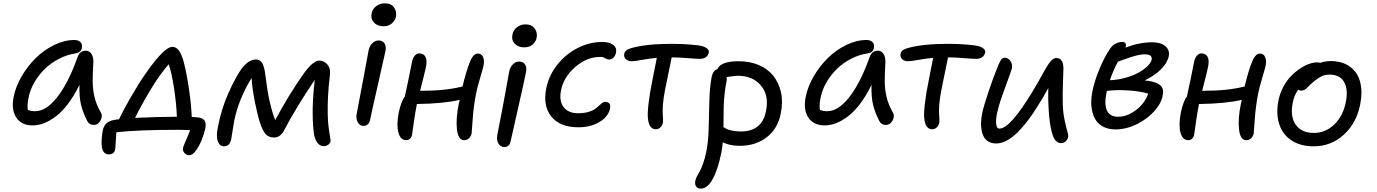

<svg xmlns="http://www.w3.org/2000/svg" viewBox="-20 -806 8231 1148"><path d="M175.8 -56.2Q107.4 -56.2 76.7 -104Q45.9 -151.9 62 -229Q74.2 -289.1 109.6 -349.9Q145 -410.6 193.4 -458.5Q241.7 -506.3 303.2 -536.6Q364.7 -566.9 424.8 -566.9Q448.7 -566.9 461.2 -554.2Q473.6 -541.5 469.2 -518.1Q464.8 -492.7 432.1 -486.8Q380.9 -479.5 332.5 -454.3Q284.2 -429.2 247.6 -393.3Q210.9 -357.4 185.3 -313Q159.7 -268.6 150.9 -222.2Q142.1 -183.6 146 -149.9Q161.6 -141.1 190.9 -141.1Q255.4 -141.1 321.3 -223.9Q387.2 -306.6 442.9 -461.9Q457 -502.9 492.2 -502.9Q514.6 -502.9 527.1 -483.4Q539.6 -463.9 538.1 -433.1Q534.2 -369.1 534.2 -320.1Q534.2 -271 545.4 -224.9Q556.6 -178.7 582 -134.8Q595.7 -114.3 581.5 -86.7Q567.4 -59.1 540 -59.1Q513.7 -59.1 502 -82Q477.1 -129.4 465.1 -177Q453.1 -224.6 455.1 -298.8Q424.3 -234.9 387.9 -186.8Q351.6 -138.7 314.9 -110.8Q278.3 -83 243.7 -69.6Q209 -56.2 175.8 -56.2Z M1112.8 122.1Q1093.8 122.1 1082.3 108.2Q1070.8 94.2 1074.7 76.2Q1076.7 67.9 1092.5 31.7Q1108.4 -4.4 1116.7 -27.8Q1078.6 -29.8 1046.4 -29.8Q799.3 -29.8 675.8 -15.1Q673.8 5.9 672.1 41Q670.4 76.2 669.4 82Q668.9 98.1 658 107.7Q647 117.2 630.4 117.2Q589.4 117.2 587.4 53.2Q587.4 10.7 594.7 -26.9Q605 -80.1 663.6 -88.9Q672.9 -91.3 691.4 -92.8Q720.7 -153.8 766.4 -232.4Q812 -311 851.6 -367.2Q961.9 -525.9 1010.7 -525.9Q1030.8 -525.9 1045.9 -508.5Q1061 -491.2 1073.7 -452.1Q1090.8 -396 1107.2 -292Q1123.5 -188 1126.5 -106.9Q1132.3 -106.4 1144.8 -105.5Q1157.2 -104.5 1163.6 -104Q1192.9 -100.1 1203.1 -85.2Q1213.4 -70.3 1207.5 -38.1Q1200.2 -3.9 1185.3 32.5Q1170.4 68.8 1150.4 95.5Q1130.4 122.1 1112.8 122.1ZM882.3 -272.9Q822.3 -173.3 787.6 -101.1Q920.9 -107.9 1037.6 -107.9Q1034.7 -189 1020 -282.2Q1005.4 -375.5 988.8 -421.9Q930.2 -353.5 882.3 -272.9Z M1320.3 68.8Q1293.9 68.8 1282.7 40Q1271.5 11.2 1282.2 -43Q1302.7 -151.4 1344.2 -246.1Q1395 -359.4 1432.4 -404.8Q1469.7 -450.2 1511.2 -450.2Q1526.4 -450.2 1537.4 -440.9Q1548.3 -431.6 1554.4 -414.1Q1560.5 -396.5 1563.2 -381.3Q1565.9 -366.2 1568.4 -344.2Q1587.4 -184.6 1625.5 -87.9Q1707.5 -240.7 1795.4 -365.2Q1852.1 -443.8 1889.2 -443.8Q1914.1 -443.8 1932.1 -425.8Q1944.8 -413.6 1950.2 -397.2Q1955.6 -380.9 1952.1 -351.1Q1937.5 -234.9 1939.5 -125Q1939.9 -85 1944.6 -47.4Q1949.2 -9.8 1953.1 11.2Q1957 32.2 1956.5 38.1Q1953.6 51.3 1942.1 59.6Q1930.7 67.9 1914.6 67.9Q1891.6 67.9 1875.7 44.7Q1859.9 21.5 1855.5 -17.1Q1840.8 -154.3 1862.3 -329.1Q1748.5 -160.6 1677.2 -23.9Q1655.3 16.1 1618.2 16.1Q1585 16.1 1566.9 -6.1Q1548.8 -28.3 1534.2 -73.2Q1521 -112.8 1504.6 -192.9Q1488.3 -272.9 1484.4 -339.8Q1407.7 -215.8 1380.4 -84Q1375 -54.7 1369.4 -16.6Q1363.8 21.5 1362.3 27.8Q1353 68.8 1320.3 68.8Z M2272.9 -648.9Q2236.3 -648.9 2215.8 -671.4Q2195.3 -693.8 2202.1 -726.1Q2207 -752.4 2229.7 -769.3Q2252.4 -786.1 2281.2 -786.1Q2318.4 -786.1 2335.9 -761.7Q2353.5 -737.3 2347.2 -705.1Q2342.8 -683.6 2323.2 -666.3Q2303.7 -648.9 2272.9 -648.9ZM2153.8 -53.2Q2130.9 -53.2 2118.9 -75.2Q2106.9 -97.2 2112.8 -126Q2135.7 -242.7 2155.8 -353Q2175.8 -463.4 2184.1 -505.9Q2189.5 -530.8 2206.3 -547.4Q2223.1 -564 2244.1 -564Q2266.1 -564 2278.1 -547.9Q2290 -531.7 2285.2 -502.9Q2277.8 -466.8 2239.5 -299.3Q2201.2 -131.8 2192.9 -89.8Q2189.9 -72.8 2179.7 -63Q2169.4 -53.2 2153.8 -53.2Z M2409.7 32.2Q2374 32.2 2361.8 -13.7Q2349.6 -59.6 2364.7 -136.2Q2379.9 -203.1 2400.9 -230Q2423.3 -333 2442.9 -433.1Q2447.3 -457.5 2459.2 -472.2Q2471.2 -486.8 2486.8 -486.8Q2512.7 -486.8 2523.9 -466.3Q2535.2 -445.8 2526.9 -405.8Q2521.5 -377.4 2491.7 -263.2H2501Q2647 -263.2 2745.6 -289.1Q2767.1 -378.9 2787.6 -430.2Q2795.9 -454.1 2808.6 -470Q2821.3 -485.8 2836.9 -485.8Q2858.4 -485.8 2867.9 -465.6Q2877.4 -445.3 2871.6 -416Q2867.7 -396 2850.6 -339.6Q2833.5 -283.2 2826.7 -247.1Q2812 -175.3 2806.2 -92.3Q2800.3 -9.3 2799.8 -7.8Q2795.9 10.3 2783.7 21.2Q2771.5 32.2 2754.9 32.2Q2719.7 32.2 2712.2 -31.7Q2704.6 -95.7 2723.6 -188Q2724.6 -191.4 2726.3 -198.5Q2728 -205.6 2729 -209Q2629.9 -186 2472.7 -184.1Q2470.7 -176.3 2470.7 -172.9Q2461.4 -127.4 2453.4 -67.4Q2445.3 -7.3 2443.8 -1Q2440.9 13.7 2431.6 22.9Q2422.4 32.2 2409.7 32.2Z M3114.7 -522.9Q3078.1 -522.9 3057.6 -544.9Q3037.1 -566.9 3043.9 -599.1Q3048.8 -626 3070.8 -643.1Q3092.8 -660.2 3121.6 -660.2Q3159.2 -660.2 3177 -635.5Q3194.8 -610.8 3188.5 -579.1Q3184.1 -557.1 3165 -540Q3146 -522.9 3114.7 -522.9ZM2995.6 73.2Q2971.7 73.2 2959.7 51.3Q2947.8 29.3 2953.6 0Q2972.2 -93.3 2984.9 -160.6Q2997.6 -228 3008.1 -287.6Q3018.6 -347.2 3024.9 -379.9Q3030.3 -404.8 3046.9 -421.4Q3063.5 -438 3084.5 -438Q3106.9 -438 3118.7 -421.6Q3130.4 -405.3 3125.5 -377Q3117.2 -333.5 3078.4 -162.1Q3039.6 9.3 3033.7 36.1Q3027.3 73.2 2995.6 73.2Z M3439.5 -44.9Q3328.6 -44.9 3276.9 -108.6Q3225.1 -172.4 3246.1 -277.8Q3261.7 -355 3312.3 -418.9Q3362.8 -482.9 3434.1 -519Q3505.4 -555.2 3582 -555.2Q3622.6 -555.2 3646 -537.8Q3669.4 -520.5 3663.1 -490.2Q3658.7 -471.7 3647.5 -460.9Q3636.2 -450.2 3622.1 -450.2Q3610.8 -450.2 3598.1 -458Q3585.4 -465.8 3571.3 -465.8Q3488.3 -465.8 3419.2 -405.3Q3350.1 -344.7 3334.5 -266.1Q3321.8 -203.1 3349.6 -166Q3377.4 -128.9 3437 -128.9Q3470.2 -128.9 3495.8 -136Q3521.5 -143.1 3535.6 -153.1Q3549.8 -163.1 3560.1 -172.9Q3570.3 -182.6 3579.3 -189.7Q3588.4 -196.8 3597.2 -196.8Q3616.2 -196.8 3623.5 -187.5Q3630.9 -178.2 3627.4 -157.2Q3617.2 -107.4 3563.5 -76.2Q3509.8 -44.9 3439.5 -44.9Z M3901.4 -33.2Q3860.8 -33.2 3854 -98.1Q3850.6 -127.4 3858.2 -190.4Q3865.7 -253.4 3879.4 -318.8Q3884.8 -348.1 3894.3 -395Q3903.8 -441.9 3907.2 -460Q3868.2 -457 3821.8 -448.5Q3775.4 -439.9 3756.3 -439.9Q3733.9 -439.9 3721.2 -453.1Q3708.5 -466.3 3712.4 -484.9Q3714.8 -496.6 3724.6 -504.6Q3734.4 -512.7 3756.3 -519Q3846.7 -543.9 3994.1 -543.9Q4075.7 -543.9 4150.4 -535.2Q4184.1 -531.7 4202.6 -519.8Q4221.2 -507.8 4218.3 -492.2Q4209.5 -454.1 4163.1 -454.1Q4145 -454.1 4087.2 -458.7Q4029.3 -463.4 3996.1 -462.9Q3986.8 -421.4 3956.1 -267.1Q3947.3 -221.7 3944.1 -184.3Q3940.9 -147 3942.4 -129.6Q3943.8 -112.3 3944.3 -94.5Q3944.8 -76.7 3943.4 -70.8Q3939.5 -54.2 3928.2 -43.7Q3917 -33.2 3901.4 -33.2Z M4404.8 65.9Q4342.8 65.9 4301.8 44.9Q4298.8 76.2 4293 106.9Q4272.5 208.5 4241 265.1Q4209.5 321.8 4169.9 321.8Q4151.4 321.8 4142.3 309.1Q4133.3 296.4 4137.7 273.9Q4140.1 261.7 4147.9 246.8Q4155.8 231.9 4164.3 217.5Q4172.9 203.1 4183.8 172.1Q4194.8 141.1 4203.1 101.1Q4215.3 40.5 4217.3 -38.6Q4219.2 -117.7 4221.2 -199.5Q4223.1 -281.2 4234.9 -345.2Q4243.7 -385.7 4270 -393.1Q4289.1 -439.9 4397 -439.9Q4463.4 -439.9 4516.8 -417.2Q4570.3 -394.5 4603.5 -353Q4636.7 -311.5 4649.7 -253.9Q4662.6 -196.3 4647.9 -126Q4629.9 -35.2 4563.5 15.4Q4497.1 65.9 4404.8 65.9ZM4323.7 -317.9Q4316.4 -282.2 4312.3 -242.4Q4308.1 -202.6 4307.4 -178.5Q4306.6 -154.3 4306.4 -108.2Q4306.2 -62 4305.7 -45.9Q4319.3 -37.6 4325.9 -34.2Q4332.5 -30.8 4356 -25.4Q4379.4 -20 4409.7 -20Q4536.6 -20 4560.1 -142.1Q4579.1 -234.9 4530.5 -293.9Q4481.9 -353 4390.1 -353Q4377.9 -353 4324.7 -345.2Q4326.7 -331.5 4323.7 -317.9Z M4911.6 -56.2Q4843.3 -56.2 4812.5 -104Q4781.7 -151.9 4797.9 -229Q4810.1 -289.1 4845.5 -349.9Q4880.9 -410.6 4929.2 -458.5Q4977.5 -506.3 5039.1 -536.6Q5100.6 -566.9 5160.6 -566.9Q5184.6 -566.9 5197 -554.2Q5209.5 -541.5 5205.1 -518.1Q5200.7 -492.7 5168 -486.8Q5116.7 -479.5 5068.4 -454.3Q5020 -429.2 4983.4 -393.3Q4946.8 -357.4 4921.1 -313Q4895.5 -268.6 4886.7 -222.2Q4877.9 -183.6 4881.8 -149.9Q4897.5 -141.1 4926.8 -141.1Q4991.2 -141.1 5057.1 -223.9Q5123 -306.6 5178.7 -461.9Q5192.9 -502.9 5228 -502.9Q5250.5 -502.9 5262.9 -483.4Q5275.4 -463.9 5273.9 -433.1Q5270 -369.1 5270 -320.1Q5270 -271 5281.2 -224.9Q5292.5 -178.7 5317.9 -134.8Q5331.5 -114.3 5317.4 -86.7Q5303.2 -59.1 5275.9 -59.1Q5249.5 -59.1 5237.8 -82Q5212.9 -129.4 5200.9 -177Q5189 -224.6 5190.9 -298.8Q5160.2 -234.9 5123.8 -186.8Q5087.4 -138.7 5050.8 -110.8Q5014.2 -83 4979.5 -69.6Q4944.8 -56.2 4911.6 -56.2Z M5553.7 -33.2Q5513.2 -33.2 5506.3 -98.1Q5502.9 -127.4 5510.5 -190.4Q5518.1 -253.4 5531.7 -318.8Q5537.1 -348.1 5546.6 -395Q5556.2 -441.9 5559.6 -460Q5520.5 -457 5474.1 -448.5Q5427.7 -439.9 5408.7 -439.9Q5386.2 -439.9 5373.5 -453.1Q5360.8 -466.3 5364.7 -484.9Q5367.2 -496.6 5377 -504.6Q5386.7 -512.7 5408.7 -519Q5499 -543.9 5646.5 -543.9Q5728 -543.9 5802.7 -535.2Q5836.4 -531.7 5855 -519.8Q5873.5 -507.8 5870.6 -492.2Q5861.8 -454.1 5815.4 -454.1Q5797.4 -454.1 5739.5 -458.7Q5681.6 -463.4 5648.4 -462.9Q5639.2 -421.4 5608.4 -267.1Q5599.6 -221.7 5596.4 -184.3Q5593.3 -147 5594.7 -129.6Q5596.2 -112.3 5596.7 -94.5Q5597.2 -76.7 5595.7 -70.8Q5591.8 -54.2 5580.6 -43.7Q5569.3 -33.2 5553.7 -33.2Z M5936 51.8Q5910.2 51.8 5891.4 41Q5872.6 30.3 5862.8 12.9Q5853 -4.4 5848.9 -28.1Q5844.7 -51.8 5845.9 -75.9Q5847.2 -100.1 5852.1 -126Q5861.3 -171.4 5890.4 -257.6Q5919.4 -343.8 5938.5 -389.2Q5953.1 -428.7 5962.9 -444.8Q5972.7 -460.9 5986.3 -460.9Q6007.3 -460.9 6021 -442.4Q6034.7 -423.8 6030.3 -397.9Q6026.9 -381.8 5990.7 -284.9Q5954.6 -188 5945.3 -144Q5934.1 -103.5 5935.8 -70.3Q5937.5 -37.1 5956.1 -37.1Q6018.6 -37.1 6148.4 -250Q6167 -279.8 6187.7 -316.4Q6208.5 -353 6220.7 -375.5Q6232.9 -397.9 6246.3 -418.7Q6259.8 -439.5 6271.5 -449.2Q6283.2 -459 6295.4 -459Q6338.4 -459 6338.4 -396Q6337.9 -379.9 6336.2 -330.8Q6334.5 -281.7 6334 -253.9Q6333.5 -226.1 6334.5 -181.2Q6336.4 -130.9 6345.2 -89.1Q6354 -47.4 6360.8 -24.4Q6367.7 -1.5 6367.2 8.8Q6365.7 25.4 6353.3 37.6Q6340.8 49.8 6325.2 49.8Q6308.1 49.8 6295.7 38.6Q6283.2 27.3 6274.9 3.9Q6266.6 -19.5 6261.5 -48.3Q6256.3 -77.1 6252.4 -119.1Q6245.6 -205.1 6248 -279.8Q6218.3 -223.1 6177.2 -160.2Q6149.9 -116.7 6122.3 -80.8Q6094.7 -44.9 6063.5 -13.9Q6032.2 17.1 5999.5 34.4Q5966.8 51.8 5936 51.8Z M6650.4 -32.2Q6610.4 -32.2 6581.1 -46.1Q6551.8 -60.1 6535.6 -82.5Q6519.5 -105 6512 -135Q6504.4 -165 6504.6 -195.6Q6504.9 -226.1 6511.2 -257.8Q6523.4 -321.3 6555.4 -397.2Q6587.4 -473.1 6621.1 -520Q6633.3 -537.1 6652.3 -546.1Q6671.4 -555.2 6691.4 -555.2Q6715.8 -555.2 6711.4 -526.9Q6711.4 -525.9 6709 -521Q6792 -553.2 6869.1 -553.2Q6921.4 -553.2 6948.2 -529.8Q6975.1 -506.3 6968.3 -470.2Q6959.5 -428.7 6920.7 -390.6Q6881.8 -352.5 6824.2 -325.2Q6878.4 -320.3 6907.2 -303.5Q6936 -286.6 6934.1 -253.9Q6932.1 -201.7 6888.9 -149.7Q6845.7 -97.7 6780 -64.9Q6714.4 -32.2 6650.4 -32.2ZM6826.2 -481Q6812.5 -481 6798.6 -479Q6784.7 -477.1 6764.6 -471.2Q6744.6 -465.3 6735.8 -462.6Q6727.1 -460 6698.2 -449.5Q6669.4 -439 6664.1 -437Q6636.2 -385.7 6616.2 -326.2Q6663.1 -328.1 6708.7 -340.8Q6754.4 -353.5 6787.1 -371.6Q6819.8 -389.6 6841.1 -410.6Q6862.3 -431.6 6866.2 -450.2Q6868.7 -464.4 6858.6 -472.7Q6848.6 -481 6826.2 -481ZM6595.2 -248Q6582 -182.1 6598.9 -145Q6615.7 -107.9 6666 -107.9Q6719.2 -107.9 6772.2 -147.9Q6825.2 -188 6845.2 -246.1Q6797.4 -260.7 6724.9 -265.4Q6652.3 -270 6598.1 -262.2Q6597.7 -259.8 6596.7 -255.1Q6595.7 -250.5 6595.2 -248Z M7085.9 32.2Q7050.3 32.2 7038.1 -13.7Q7025.9 -59.6 7041 -136.2Q7056.2 -203.1 7077.1 -230Q7099.6 -333 7119.1 -433.1Q7123.5 -457.5 7135.5 -472.2Q7147.5 -486.8 7163.1 -486.8Q7189 -486.8 7200.2 -466.3Q7211.4 -445.8 7203.1 -405.8Q7197.8 -377.4 7168 -263.2H7177.2Q7323.2 -263.2 7421.9 -289.1Q7443.4 -378.9 7463.9 -430.2Q7472.2 -454.1 7484.9 -470Q7497.6 -485.8 7513.2 -485.8Q7534.7 -485.8 7544.2 -465.6Q7553.7 -445.3 7547.9 -416Q7543.9 -396 7526.9 -339.6Q7509.8 -283.2 7502.9 -247.1Q7488.3 -175.3 7482.4 -92.3Q7476.6 -9.3 7476.1 -7.8Q7472.2 10.3 7460 21.2Q7447.8 32.2 7431.2 32.2Q7396 32.2 7388.4 -31.7Q7380.9 -95.7 7399.9 -188Q7400.9 -191.4 7402.6 -198.5Q7404.3 -205.6 7405.3 -209Q7306.2 -186 7148.9 -184.1Q7147 -176.3 7147 -172.9Q7137.7 -127.4 7129.6 -67.4Q7121.6 -7.3 7120.1 -1Q7117.2 13.7 7107.9 22.9Q7098.6 32.2 7085.9 32.2Z M7835 68.8Q7754.9 68.8 7701.4 33Q7647.9 -2.9 7628.4 -64.7Q7608.9 -126.5 7624 -205.1Q7632.8 -248 7652.8 -285.9Q7672.9 -323.7 7698.2 -349.9Q7723.6 -376 7752.2 -395.3Q7780.8 -414.6 7807.1 -423.8Q7833.5 -433.1 7855 -433.1Q7865.7 -433.1 7873 -430.2Q7906.2 -440.9 7935.1 -440.9Q8005.4 -440.9 8051.3 -407.7Q8097.2 -374.5 8112.5 -315.7Q8127.9 -256.8 8112.8 -181.2Q8090.3 -68.8 8014.2 0Q7938 68.8 7835 68.8ZM7709 -189Q7693.4 -107.9 7727.8 -59.6Q7762.2 -11.2 7835.9 -11.2Q7905.8 -11.2 7958 -61.8Q8010.3 -112.3 8026.9 -195.8Q8042 -272.5 8016.4 -316.2Q7990.7 -359.9 7930.2 -359.9Q7901.9 -359.9 7881.3 -349.6Q7860.8 -339.4 7832 -315.9Q7820.8 -306.6 7809.3 -295.2Q7797.9 -283.7 7792.2 -278.1Q7786.6 -272.5 7778.3 -268.3Q7770 -264.2 7760.7 -264.2Q7749.5 -264.2 7742.2 -270Q7717.3 -235.8 7709 -189Z"/></svg>

Font: Shantell Sans Bouncy
Style: Italic
Weight: 400
Italic angle: -11.31°
Designer: Stephen Nixon, Anya Danilova, Shantell Martin
Foundry: Arrow Type
Version: Version 1.006;[9816181b4]